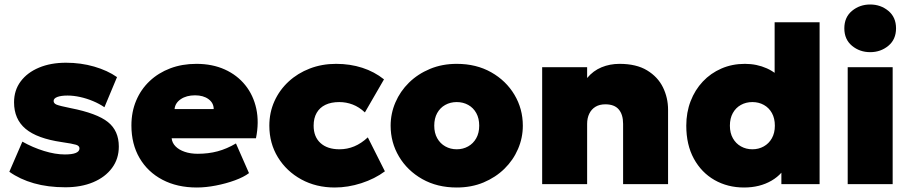

<svg xmlns="http://www.w3.org/2000/svg" viewBox="-20 -819 4053 854"><path d="M270.5 14Q193 14 130.8 -3.8Q68.5 -21.5 21.5 -55L79.5 -189Q125.5 -163 175.8 -147.5Q226 -132 268.5 -132Q301 -132 317.2 -138.8Q333.5 -145.5 333.5 -159Q333.5 -170.5 318 -175.2Q302.5 -180 254.5 -187Q145 -203 93.8 -246Q42.5 -289 42.5 -364Q42.5 -417.5 72 -457Q101.5 -496.5 153.5 -518.2Q205.5 -540 273.5 -540Q339.5 -540 399 -522.8Q458.5 -505.5 500.5 -476L444.5 -342Q422 -357.5 394 -369.2Q366 -381 336.5 -387.5Q307 -394 280.5 -394Q252 -394 235.2 -387.8Q218.5 -381.5 218.5 -370Q218.5 -359 231.8 -353.5Q245 -348 294.5 -338Q411.5 -315 460 -276.2Q508.5 -237.5 508.5 -167Q508.5 -112.5 478.2 -71.8Q448 -31 394.5 -8.5Q341 14 270.5 14Z M855.5 15Q768 15 702.5 -19.5Q637 -54 600.8 -116Q564.5 -178 564.5 -261Q564.5 -321.5 585.8 -371.8Q607 -422 645.8 -458.5Q684.5 -495 737.2 -515Q790 -535 853.5 -535Q924.5 -535 979.8 -510Q1035 -485 1071 -440.2Q1107 -395.5 1120 -335.2Q1133 -275 1118.5 -204H743.5Q745.5 -183.5 760.8 -168Q776 -152.5 801.5 -143.8Q827 -135 859.5 -135Q907 -135 948 -146Q989 -157 1029.5 -181L1087.5 -49Q1064.5 -31.5 1025 -17Q985.5 -2.5 940.5 6.2Q895.5 15 855.5 15ZM756.5 -334H930.5Q930.5 -361 907.5 -378Q884.5 -395 847.5 -395Q809.5 -395 784.2 -378Q759 -361 756.5 -334Z M1469 15Q1386 15 1320.2 -21Q1254.5 -57 1216.2 -119.2Q1178 -181.5 1178 -260Q1178 -318.5 1200.5 -368.5Q1223 -418.5 1263.5 -456Q1304 -493.5 1358 -514.2Q1412 -535 1475 -535Q1537.5 -535 1591.5 -517.5Q1645.5 -500 1688 -466L1603 -319Q1577.5 -343 1548.8 -354Q1520 -365 1489 -365Q1453 -365 1427.5 -352.8Q1402 -340.5 1388.5 -317Q1375 -293.5 1375 -260Q1375 -210.5 1405.5 -182.8Q1436 -155 1490 -155Q1524.5 -155 1555.8 -168Q1587 -181 1616 -208L1692 -57Q1647 -23.5 1587.2 -4.2Q1527.5 15 1469 15Z M2011.5 15Q1924.5 15 1858.2 -22.5Q1792 -60 1754.8 -122.5Q1717.5 -185 1717.5 -260Q1717.5 -314 1738.8 -363.5Q1760 -413 1799.2 -451.5Q1838.5 -490 1892.5 -512.5Q1946.5 -535 2011.5 -535Q2098.5 -535 2164.8 -497.5Q2231 -460 2268.2 -397.5Q2305.5 -335 2305.5 -260Q2305.5 -206 2284.2 -156.5Q2263 -107 2223.8 -68.5Q2184.5 -30 2130.8 -7.5Q2077 15 2011.5 15ZM2011.5 -155Q2039.5 -155 2062.2 -167.8Q2085 -180.5 2098.2 -204Q2111.5 -227.5 2111.5 -260Q2111.5 -292.5 2098.5 -316Q2085.5 -339.5 2062.8 -352.2Q2040 -365 2011.5 -365Q1983 -365 1960.2 -352.2Q1937.5 -339.5 1924.5 -316Q1911.5 -292.5 1911.5 -260Q1911.5 -227.5 1924.8 -204Q1938 -180.5 1960.8 -167.8Q1983.5 -155 2011.5 -155Z M2391.5 0V-520H2591.5V-472Q2618.5 -504.5 2655.8 -519.8Q2693 -535 2735.5 -535Q2810.5 -535 2858.2 -506Q2906 -477 2928.8 -430.5Q2951.5 -384 2951.5 -331V0H2751.5V-268Q2751.5 -309.5 2732.2 -332.2Q2713 -355 2672.5 -355Q2646.5 -355 2628.5 -344Q2610.5 -333 2601 -313.2Q2591.5 -293.5 2591.5 -268V0Z M3289.5 15Q3216.5 15 3158.2 -18.2Q3100 -51.5 3066.2 -113.2Q3032.5 -175 3032.5 -260Q3032.5 -319 3051.8 -369Q3071 -419 3106 -456.2Q3141 -493.5 3188.8 -514.2Q3236.5 -535 3293.5 -535Q3346 -535 3391.2 -514.8Q3436.5 -494.5 3472.5 -450L3425.5 -404V-720H3625.5V0H3455.5V-141L3482.5 -96Q3464 -46 3411.8 -15.5Q3359.5 15 3289.5 15ZM3326.5 -155Q3354.5 -155 3377.2 -167.8Q3400 -180.5 3413.2 -204Q3426.5 -227.5 3426.5 -260Q3426.5 -292.5 3413.5 -316Q3400.5 -339.5 3377.8 -352.2Q3355 -365 3326.5 -365Q3298 -365 3275.2 -352.2Q3252.5 -339.5 3239.5 -316Q3226.5 -292.5 3226.5 -260Q3226.5 -227.5 3239.8 -204Q3253 -180.5 3275.8 -167.8Q3298.5 -155 3326.5 -155Z M3750.5 0V-520H3950.5V0ZM3850.5 -587Q3804 -587 3769.8 -615.2Q3735.5 -643.5 3735.5 -693Q3735.5 -742.5 3769.8 -770.8Q3804 -799 3850.5 -799Q3897 -799 3931.2 -770.8Q3965.5 -742.5 3965.5 -693Q3965.5 -643.5 3931.2 -615.2Q3897 -587 3850.5 -587Z"/></svg>

Font: Geologica Cursive Black
Style: Regular
Weight: 900
Designer: Sindre Bremnes, Frode Helland
Foundry: Monokrom Skriftforlag AS
Version: Version 1.010;gftools[0.9.28]